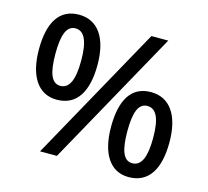

<svg xmlns="http://www.w3.org/2000/svg" viewBox="-105 -846 1062 978"><g transform="rotate(15 426.0 -357.0)"><path d="M196 -724C92 -724 43 -642 43 -501C43 -360 98 -276 196 -276C302 -276 352 -360 352 -501C352 -642 296 -724 196 -724ZM668 -714H579L183 0H272ZM196 -652C244 -652 266 -600 266 -501C266 -400 244 -349 196 -349C149 -349 130 -401 130 -501C130 -600 149 -652 196 -652ZM652 -438C548 -438 500 -356 500 -215C500 -74 554 10 652 10C758 10 808 -74 808 -215C808 -356 752 -438 652 -438ZM652 -365C700 -365 722 -315 722 -215C722 -114 700 -63 652 -63C605 -63 586 -115 586 -215C586 -314 605 -365 652 -365Z"/></g></svg>

Font: Noto Sans Cherokee Medium
Style: Regular
Weight: 500
Designer: Monotype Design Team
Foundry: Monotype Imaging Inc.
Version: Version 2.001